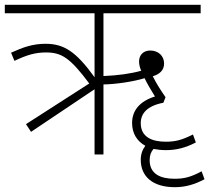

<svg xmlns="http://www.w3.org/2000/svg" viewBox="-20 -642 870 798"><path d="M109 -94 373 -271V0H410V-291C464 -292 535 -303 581 -317C590 -297 609 -265 624 -241C560 -221 529 -182 529 -131C529 -89 548 -56 584 -36C572 -20 565 -1 565 22C565 92 615 136 707 136C750 136 788 125 830 103L818 70C773 94 746 101 705 101C647 101 602 81 602 24C602 4 607 -10 618 -23C634 -20 651 -18 670 -18C713 -18 752 -28 794 -50L782 -83C736 -60 709 -53 669 -53C611 -53 565 -73 565 -130C565 -170 591 -202 659 -215L668 -238C650 -264 632 -291 615 -325C642 -333 662 -349 662 -378C662 -409 639 -432 604 -432C576 -432 558 -413 558 -387C558 -374 561 -361 567 -348C525 -336 467 -328 410 -326V-587H814V-622H0V-587H373V-321C295 -429 245 -460 169 -460C115 -460 75 -445 26 -423L40 -389C92 -414 128 -424 171 -424C236 -424 271 -402 351 -295L88 -126Z"/></svg>

Font: Noto Sans Devanagari UI ExtraLight
Style: Regular
Weight: 200
Designer: Jelle Bosma - Monotype Design Team
Foundry: Monotype Imaging Inc.
Version: Version 2.003